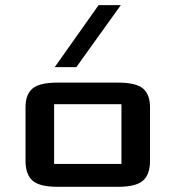

<svg xmlns="http://www.w3.org/2000/svg" viewBox="-20 -718 675 738"><path d="M273.4 -460H190.4L358.9 -698.2H444.3ZM446.8 -317.4H188V-87.9H446.8ZM556.6 -100.1Q556.6 -46.9 529.3 -23.4Q502 0 434.6 0H200.2Q132.8 0 105.5 -23.4Q78.1 -46.9 78.1 -100.1V-305.2Q78.1 -355.5 105.2 -377.9Q132.3 -400.4 200.2 -400.4H434.6Q502.4 -400.4 529.5 -377.9Q556.6 -355.5 556.6 -305.2Z"/></svg>

Font: Squarish Sans CT
Style: Regular
Weight: 400
Version: Version 0.9